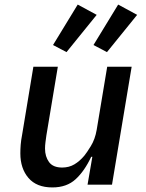

<svg xmlns="http://www.w3.org/2000/svg" viewBox="-20 -808 640 840"><path d="M384 -122H379Q350 -60 311 -24Q272 12 209 12Q140 12 104.5 -29.5Q69 -71 69 -137Q69 -155 70.5 -174.5Q72 -194 77 -220L126 -516H233L183 -216Q181 -202 179 -186.5Q177 -171 177 -158Q177 -123 194.5 -99Q212 -75 252 -75Q282 -75 305.5 -89Q329 -103 349 -127Q359 -139 377.5 -169Q396 -199 403 -240L449 -516H556L470 0H363ZM271 -580 212 -611 320 -788 403 -743ZM448 -580 389 -611 497 -788 580 -743Z"/></svg>

Font: IBM Plex Mono Medium
Style: Italic
Weight: 500
Italic angle: -9°
Monospace: yes
Designer: Mike Abbink, Paul van der Laan, Pieter van Rosmalen
Foundry: Bold Monday
Version: Version 2.3